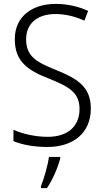

<svg xmlns="http://www.w3.org/2000/svg" viewBox="-20 -744 533 985"><path d="M446 -187C446 -298 379 -340 265 -386C168 -425 114 -454 114 -543C114 -625 174 -672 264 -672C312 -672 363 -661 413 -638L432 -688C385 -710 328 -724 265 -724C144 -724 55 -658 56 -542C56 -428 123 -383 228 -342C339 -298 388 -267 388 -184C388 -94 325 -42 225 -42C159 -42 95 -58 49 -78V-20C93 -2 151 10 223 10C355 10 446 -61 446 -187ZM289 69V61H231C226 103 204 178 190 211V221H221C251 177 277 115 289 69Z"/></svg>

Font: Noto Sans Armenian SemiCondensed Light
Style: Regular
Weight: 300
Width: 4
Designer: Monotype Design Team
Foundry: Monotype Imaging Inc.
Version: Version 2.008